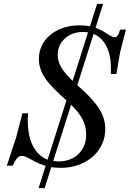

<svg xmlns="http://www.w3.org/2000/svg" viewBox="-20 -850 666 985"><path d="M178 115 478 -830H509L209 115ZM291 11Q248 11 216 1.5Q184 -8 161.5 -20Q139 -32 122.5 -41Q106 -50 92 -50Q77 -50 66.5 -37Q56 -24 45 0H15L64 -149L95 -269H124Q120 -222 126 -178Q132 -134 150 -99Q168 -64 200 -43Q232 -22 280 -22Q344 -22 383 -60.5Q422 -99 422 -160Q422 -197 408.5 -227Q395 -257 373 -282.5Q351 -308 325 -331L291 -362Q256 -394 230 -424.5Q204 -455 190.5 -488.5Q177 -522 180 -560Q183 -605 210 -641.5Q237 -678 283 -699Q329 -720 387 -720Q428 -720 458 -711Q488 -702 509 -689.5Q530 -677 544 -668Q558 -659 568 -659Q586 -659 596 -698H626L596 -581L577 -470L549 -471V-501Q549 -587 511 -636.5Q473 -686 406 -686Q350 -686 313 -652.5Q276 -619 276 -568Q276 -534 296 -501.5Q316 -469 362 -426L400 -392Q465 -333 492.5 -286Q520 -239 520 -189Q520 -132 490.5 -86.5Q461 -41 408.5 -15Q356 11 291 11Z"/></svg>

Font: Baskervville Medium
Style: Italic
Weight: 500
Italic angle: -18°
Version: Version 1.100